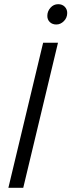

<svg xmlns="http://www.w3.org/2000/svg" viewBox="-20 -897 341 917"><path d="M20 0 186 -693H257L91 0ZM249 -780Q230 -780 218 -791.5Q206 -803 206 -821Q206 -843 221 -860Q236 -877 258 -877Q277 -877 289 -865Q301 -853 301 -835Q301 -812 285 -796Q269 -780 249 -780Z"/></svg>

Font: Ubuntu Sans Condensed
Style: Italic
Weight: 400
Width: 3
Italic angle: -13.5°
Designer: Dalton Maag Ltd
Foundry: Dalton Maag Ltd
Version: Version 1.006; ttfautohint (v1.8.4.7-5d5b)